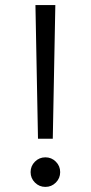

<svg xmlns="http://www.w3.org/2000/svg" viewBox="-20 -720 356 753"><path d="M197 -700 187 -176H129L119 -700ZM158 -103Q182 -103 199 -86Q216 -69 216 -45Q216 -21 199 -4Q182 13 158 13Q134 13 117 -4Q100 -21 100 -45Q100 -69 117 -86Q134 -103 158 -103Z"/></svg>

Font: MedMera Sans
Style: Regular
Weight: 400
Designer: Kasper Nordkvist
Foundry: UNCUT.wtf
Version: Version 1.300